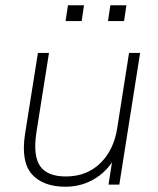

<svg xmlns="http://www.w3.org/2000/svg" viewBox="-20 -701 601 729"><path d="M229 8Q144 8 101.5 -39Q59 -86 75 -192L124 -500H166L118 -197Q105 -109 132.5 -70Q160 -31 230 -31Q309 -31 360.5 -81Q412 -131 425 -214L470 -500H512L433 0H392L411 -122H426Q398 -60 345.5 -26Q293 8 229 8ZM390 -621 399 -681H460L451 -621ZM229 -621 238 -681H299L290 -621Z"/></svg>

Font: Mulish ExtraLight ExtraLight
Style: Italic
Weight: 250
Italic angle: -9°
Version: Version 3.603